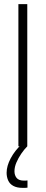

<svg xmlns="http://www.w3.org/2000/svg" viewBox="-20 -708 222 929"><path d="M69 0V-688H112V0ZM89 201Q62 201 44.5 191.5Q27 182 19.5 165Q12 148 12 128Q12 95 32 57.5Q52 20 85 -10L112 0Q97 15 83 35.5Q69 56 59.5 78Q50 100 50 121Q50 140 60.5 153Q71 166 97 166Q99 166 103 166Q107 166 113 165V200Q106 201 101.5 201Q97 201 89 201Z"/></svg>

Font: Saira ExtraCondensed ExtraLight
Style: Regular
Weight: 250
Width: 2
Designer: Hector Gatti with collaboration of the Omnibus-Type team
Foundry: Omnibus-Type
Version: Version 1.101